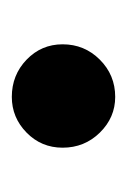

<svg xmlns="http://www.w3.org/2000/svg" viewBox="35 -461 215 325"><g transform="rotate(90 142.5 -298.5)"><path d="M55 -297Q55 -334 81 -360Q107 -386 144 -386Q179 -386 204.5 -360Q230 -334 230 -297Q230 -261 204.5 -236Q179 -211 144 -211Q107 -211 81 -236Q55 -261 55 -297Z"/></g></svg>

Font: KoHo
Style: Bold
Weight: 700
Designer: Cadson Demak & Katatrad Team
Foundry: Cadson Demak Co.,Ltd.
Version: Version 1.000; ttfautohint (v1.6)